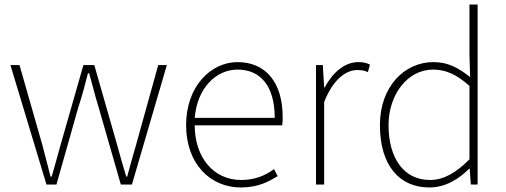

<svg xmlns="http://www.w3.org/2000/svg" viewBox="-20 -814 2232 847"><path d="M185 0H229L325 -339C342 -390 355 -440 368 -491H373C388 -440 399 -392 415 -341L513 0H562L716 -527H678L580 -174C566 -125 553 -81 541 -35H537C523 -81 510 -125 497 -174L396 -527H348L247 -174C234 -125 221 -81 208 -35H203C192 -81 179 -125 167 -174L66 -527H26Z M1042 13C1120 13 1165 -13 1205 -37L1189 -68C1149 -39 1104 -20 1044 -20C920 -20 839 -122 839 -261H1225C1227 -274 1227 -286 1227 -297C1227 -453 1150 -540 1028 -540C911 -540 801 -434 801 -262C801 -90 909 13 1042 13ZM839 -294C850 -427 934 -507 1028 -507C1127 -507 1192 -437 1192 -294Z M1374 0H1410V-364C1451 -468 1509 -505 1556 -505C1577 -505 1586 -503 1603 -496L1612 -529C1594 -538 1579 -540 1561 -540C1498 -540 1447 -492 1412 -428H1410L1404 -527H1374Z M1874 13C1947 13 2006 -26 2050 -70H2052L2057 0H2087V-794H2051V-573L2054 -474C2000 -516 1956 -540 1892 -540C1764 -540 1656 -432 1656 -262C1656 -84 1742 13 1874 13ZM1877 -20C1760 -20 1694 -118 1694 -262C1694 -398 1779 -507 1890 -507C1945 -507 1993 -487 2051 -435V-111C1993 -53 1938 -20 1877 -20Z"/></svg>

Font: Noto Sans T Chinese Thin
Style: Regular
Weight: 100
Designer: Ryoko NISHIZUKA (kana & ideographs); Paul D. Hunt (Latin, Greek & Cyrillic); Wenlong ZHANG (bopomofo); Sandoll Communica
Foundry: Adobe Systems Incorporated
Version: Version 1.000;PS 1;hotconv 1.0.78;makeotf.lib2.5.61930